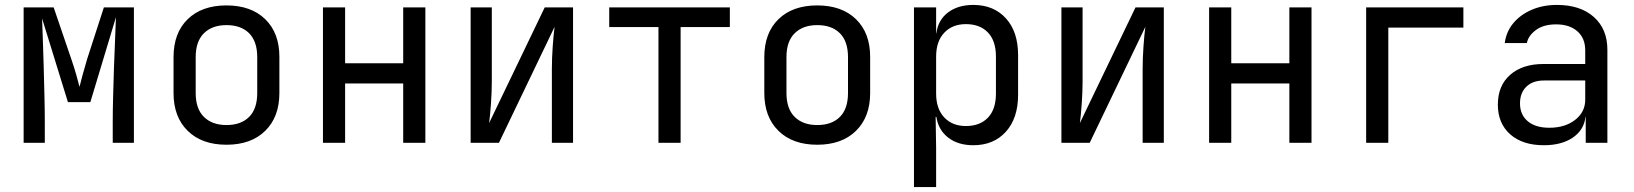

<svg xmlns="http://www.w3.org/2000/svg" viewBox="-20 -580 6640 780"><path d="M76 0V-550H198L270 -339Q281 -307 290 -275.5Q299 -244 303 -227Q307 -244 315.5 -275.5Q324 -307 334 -340L402 -550H524V0H438V-85Q438 -130 439.5 -187.5Q441 -245 443 -305.5Q445 -366 447.5 -419.5Q450 -473 451 -510L347 -165H256L151 -505Q152 -471 154 -420Q156 -369 157.5 -310Q159 -251 160.5 -192.5Q162 -134 162 -85V0Z M900 8Q800 8 742.5 -48.5Q685 -105 685 -202V-348Q685 -446 742.5 -502Q800 -558 900 -558Q1000 -558 1057.5 -502Q1115 -446 1115 -349V-202Q1115 -105 1057.5 -48.5Q1000 8 900 8ZM900 -72Q959 -72 992 -105Q1025 -138 1025 -202V-348Q1025 -412 992 -445Q959 -478 900 -478Q842 -478 808.5 -445Q775 -412 775 -348V-202Q775 -138 808.5 -105Q842 -72 900 -72Z M1292 0V-550H1382V-323H1618V-550H1708V0H1618V-241H1382V0Z M1892 0V-550H1978V-250Q1978 -207 1974.5 -158Q1971 -109 1967 -80L2193 -550H2308V0H2222V-300Q2222 -344 2225.5 -393Q2229 -442 2233 -471L2007 0Z M2655 0V-470H2455V-550H2945V-470H2745V0Z M3300 8Q3200 8 3142.5 -48.5Q3085 -105 3085 -202V-348Q3085 -446 3142.5 -502Q3200 -558 3300 -558Q3400 -558 3457.5 -502Q3515 -446 3515 -349V-202Q3515 -105 3457.5 -48.5Q3400 8 3300 8ZM3300 -72Q3359 -72 3392 -105Q3425 -138 3425 -202V-348Q3425 -412 3392 -445Q3359 -478 3300 -478Q3242 -478 3208.5 -445Q3175 -412 3175 -348V-202Q3175 -138 3208.5 -105Q3242 -72 3300 -72Z M3693 180V-550H3783V-445H3784Q3791 -499 3831.5 -529.5Q3872 -560 3934 -560Q4017 -560 4066.5 -505.5Q4116 -451 4116 -356V-195Q4116 -100 4066.5 -45Q4017 10 3934 10Q3872 10 3832 -21Q3792 -52 3784 -105H3781L3783 20V180ZM3904 -68Q3961 -68 3993.5 -102Q4026 -136 4026 -200V-350Q4026 -414 3993.5 -448Q3961 -482 3904 -482Q3849 -482 3816 -447Q3783 -412 3783 -350V-200Q3783 -138 3816 -103Q3849 -68 3904 -68Z M4292 0V-550H4378V-250Q4378 -207 4374.5 -158Q4371 -109 4367 -80L4593 -550H4708V0H4622V-300Q4622 -344 4625.5 -393Q4629 -442 4633 -471L4407 0Z M4892 0V-550H4982V-323H5218V-550H5308V0H5218V-241H4982V0Z M5530 0V-550H5925V-468H5620V0Z M6252 10Q6165 10 6115 -34.5Q6065 -79 6065 -155Q6065 -232 6115 -276Q6165 -320 6250 -320H6420V-375Q6420 -425 6388 -453Q6356 -481 6302 -481Q6250 -481 6219 -457.5Q6188 -434 6183 -405H6093Q6099 -451 6127.5 -485.5Q6156 -520 6202 -540Q6248 -560 6305 -560Q6400 -560 6455 -511Q6510 -462 6510 -378V0H6422V-105H6421Q6415 -52 6369.5 -21Q6324 10 6252 10ZM6274 -61Q6338 -61 6379 -93Q6420 -125 6420 -175V-253H6252Q6207 -253 6181 -228Q6155 -203 6155 -160Q6155 -114 6186.5 -87.5Q6218 -61 6274 -61Z"/></svg>

Font: NKDuy Mono
Style: Regular
Weight: 400
Monospace: yes
Designer: NKDuy
Foundry: NKDuy
Version: Version 2.251; ttfautohint (v1.8.4.7-5d5b)